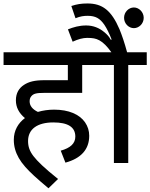

<svg xmlns="http://www.w3.org/2000/svg" viewBox="-20 -916 845 1079"><path d="M347.7 -2C436 -25.9 481.4 -77.1 481.4 -152.8C481.4 -180.7 473.6 -205.6 458 -228.5C426.8 -273.4 366.2 -299.8 284.2 -299.8C252 -299.8 221.7 -295.4 192.9 -287.1C162.1 -301.8 146.5 -321.8 146.5 -346.7C146.5 -357.9 149.4 -367.7 155.8 -375C168 -390.1 185.5 -394 227.1 -394H441.9V-550.8H545.9V-622.1H0V-550.8H361.3V-465.3H229.5C175.3 -465.3 142.1 -457 114.7 -439C86.9 -420.9 69.3 -393.1 69.3 -352.1C69.3 -313.5 86.4 -280.3 120.1 -252.4C82.5 -224.6 57.6 -183.1 57.6 -130.4C57.6 -93.3 66.9 -61 85.4 -28.3C94.7 -12.2 106.4 4.4 121.6 21.5C136.7 38.6 153.3 55.2 171.4 71.8C189.5 88.4 216.3 111.8 252.4 142.1L306.2 89.8C266.6 58.1 236.8 32.7 215.8 12.7C194.8 -7.3 178.7 -24.4 168 -38.6C146 -67.4 137.7 -92.3 137.7 -123.5C137.7 -189.5 188.5 -228 279.8 -228C362.3 -228 403.3 -201.7 403.3 -148.4C403.3 -109.9 376 -84.5 321.3 -69.3Z M804.7 -622.1H694.3C680.2 -674.3 665.5 -717.8 651.4 -752C606 -857.4 555.7 -896.5 471.7 -896.5C436.5 -896.5 412.6 -892.6 380.9 -882.3L404.3 -813.5C432.1 -824.7 450.7 -827.1 473.6 -827.1C494.6 -827.1 512.7 -823.2 526.9 -815.4C555.7 -799.3 579.6 -764.6 607.4 -693.8L603 -692.4C591.3 -712.4 582 -722.2 564.9 -736.3C537.6 -758.8 504.4 -772.9 464.4 -772.9C424.8 -772.9 392.6 -763.2 361.8 -751L388.2 -681.6C418.9 -695.8 445.8 -703.1 469.7 -703.1C485.8 -703.1 498.5 -702.1 508.3 -700.2C528.3 -696.3 548.3 -687 571.8 -663.6C582 -653.3 593.8 -639.2 606 -622.1H531.2V-550.8H620.1V0H700.7V-550.8H804.7ZM732.4 -874C703.1 -874 677.2 -848.1 677.2 -815.9C677.2 -783.2 703.6 -757.8 732.4 -757.8C760.3 -757.8 787.6 -782.2 787.6 -815.9C787.6 -848.1 761.2 -874 732.4 -874Z"/></svg>

Font: Noto Reveo Sans
Style: Regular
Weight: 400
Designer: Monotype Design team
Foundry: Monotype Imaging Inc.
Version: Version 1.04